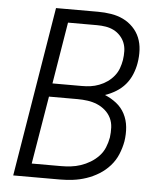

<svg xmlns="http://www.w3.org/2000/svg" viewBox="-53 -781 705 828"><g transform="rotate(5 300.0 -367.5)"><path d="M237 0H35L156 -735H338Q367 -735 395 -730.5Q423 -726 447 -714.5Q471 -703 490 -683.5Q509 -664 519 -639.5Q529 -615 530.5 -586.5Q532 -558 527 -529Q523 -505 513 -480.5Q503 -456 486 -436Q469 -416 446 -402Q423 -388 399 -380Q426 -369 449 -351Q472 -333 485.5 -307Q499 -281 502 -250.5Q505 -220 500 -188Q495 -160 483.5 -132Q472 -104 451.5 -81Q431 -58 405 -42Q379 -26 350.5 -16.5Q322 -7 293.5 -3.5Q265 0 237 0ZM169 -410H297Q316 -410 334 -412.5Q352 -415 370.5 -422Q389 -429 405.5 -440.5Q422 -452 434.5 -467.5Q447 -483 453.5 -501Q460 -519 463 -537Q466 -557 465.5 -576Q465 -595 458.5 -611.5Q452 -628 439.5 -641.5Q427 -655 411 -663Q395 -671 376.5 -674Q358 -677 339 -677H213ZM110 -58H236Q258 -58 279.5 -60.5Q301 -63 322 -70Q343 -77 363 -89Q383 -101 399 -118Q415 -135 423.5 -156Q432 -177 436 -199Q439 -221 438 -243Q437 -265 428 -283.5Q419 -302 403 -316Q387 -330 367.5 -338Q348 -346 326.5 -349Q305 -352 283 -352H159Z"/></g></svg>

Font: Iosevka Aile Light Oblique
Style: Regular
Weight: 300
Italic angle: -9°
Designer: Belleve Invis
Foundry: Belleve Invis
Version: Version 31.1.0; ttfautohint (v1.8.4)